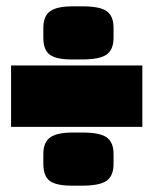

<svg xmlns="http://www.w3.org/2000/svg" viewBox="-20 -587 485 607"><path d="M117 -69V-100Q117 -137 138.5 -152.5Q160 -168 210 -168H241Q296 -168 317.5 -152.5Q339 -137 339 -100V-69Q339 -31 317 -15.5Q295 0 239 0H207Q158 0 137.5 -15Q117 -30 117 -69ZM117 -468V-499Q117 -536 138.5 -551.5Q160 -567 210 -567H241Q296 -567 317.5 -551.5Q339 -536 339 -499V-468Q339 -430 317 -414.5Q295 -399 239 -399H207Q158 -399 137.5 -414Q117 -429 117 -468ZM430 -186H15V-380H430Z"/></svg>

Font: Passion One Black
Style: Regular
Weight: 900
Designer: Alejandro Lo Celso
Foundry: Fontstage
Version: Version 1.002